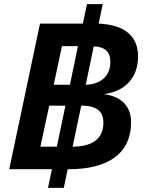

<svg xmlns="http://www.w3.org/2000/svg" viewBox="-20 -825 727 936"><path d="M25 0H233L214 91H291L310 0H314C502 0 619 -72 619 -230C619 -307 571 -356 486 -366C588 -379 653 -444 653 -550C653 -649 588 -704 461 -710L481 -805H404L384 -710H175ZM242 -412 282 -600H360L321 -412ZM518 -524C518 -449 464 -413 398 -412L437 -599C492 -597 518 -572 518 -524ZM177 -110 220 -310H299L257 -110ZM376 -310C455 -310 484 -280 484 -226C484 -146 426 -110 334 -110L376 -310Z"/></svg>

Font: Geist SemiBold
Style: Italic
Weight: 600
Italic angle: -12°
Designer: Basement.studio, Andrés Briganti, Mateo Zaragoza
Foundry: Basement.studio, Vercel, Andrés Briganti, Guido Ferreyra, Mateo Zaragoza
Version: Version 1.500